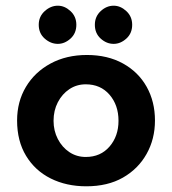

<svg xmlns="http://www.w3.org/2000/svg" viewBox="-20 -643 604 674"><path d="M40 -220Q40 -286 71 -338Q102 -390 157.5 -420Q213 -450 285 -450Q358 -450 412 -420Q466 -390 495 -338Q524 -286 524 -220Q524 -155 494.5 -102.5Q465 -50 411.5 -19.5Q358 11 283 11Q213 11 158 -16.5Q103 -44 71.5 -96Q40 -148 40 -220ZM168 -219Q168 -184 183 -155Q198 -126 223.5 -109Q249 -92 281 -92Q333 -92 364.5 -128.5Q396 -165 396 -219Q396 -274 364.5 -310.5Q333 -347 281 -347Q249 -347 223.5 -330Q198 -313 183 -284Q168 -255 168 -219ZM116 -556Q116 -585 137 -604Q158 -623 183 -623Q207 -623 227.5 -604Q248 -585 248 -556Q248 -526 227.5 -507.5Q207 -489 183 -489Q158 -489 137 -507.5Q116 -526 116 -556ZM313 -556Q313 -585 333.5 -604Q354 -623 379 -623Q403 -623 423.5 -604Q444 -585 444 -556Q444 -526 423.5 -507.5Q403 -489 379 -489Q354 -489 333.5 -507.5Q313 -526 313 -556Z"/></svg>

Font: Reem Kufi Fun SemiBold
Style: Regular
Weight: 600
Designer: Khaled Hosny
Version: Version 1.005